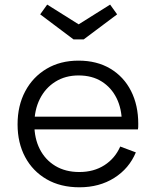

<svg xmlns="http://www.w3.org/2000/svg" viewBox="-20 -806 673 836"><path d="M326 9.5Q243.5 9.5 183 -25.5Q122.5 -60.5 89.5 -122.2Q56.5 -184 56.5 -264.5Q56.5 -346 89.8 -408.5Q123 -471 182.8 -506.5Q242.5 -542 322 -542Q402 -542 460.5 -507Q519 -472 550.5 -410Q582 -348 582 -267Q582 -257.5 581.8 -252Q581.5 -246.5 580.5 -242.5H509.5Q510 -248.5 510.2 -255.8Q510.5 -263 510.5 -272.5Q510.5 -332 487.8 -378.2Q465 -424.5 423 -451Q381 -477.5 322 -477.5Q264.5 -477.5 221 -450.2Q177.5 -423 153.5 -375.2Q129.5 -327.5 129.5 -264.5Q129.5 -203.5 153.2 -156.8Q177 -110 221 -83.5Q265 -57 325.5 -57Q388.5 -57 434.8 -86.8Q481 -116.5 503.5 -168L571.5 -142.5Q542 -72 477.2 -31.2Q412.5 9.5 326 9.5ZM102 -242.5V-298H559L580 -242.5ZM344.5 -634.5 490 -743.5 459.5 -786 322.5 -700 185.5 -786 155 -743.5 300 -634.5Z"/></svg>

Font: Hepta Slab
Style: Regular
Weight: 400
Designer: Michael LaGattuta
Foundry: Michael LaGattuta
Version: Version 1.100